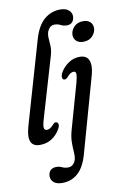

<svg xmlns="http://www.w3.org/2000/svg" viewBox="-103 -785 699 1085"><g transform="rotate(-10 246.0 -242.0)"><path d="M321.5 -725.5Q354 -725.5 370.5 -710.8Q387 -696 387 -676.5Q387 -655.5 376 -643Q365 -630.5 344.5 -630.5Q325 -630.5 309.5 -638.8Q294 -647 274.5 -647Q247.5 -647 233.5 -613Q228 -595 229.8 -575.2Q231.5 -555.5 232.5 -531.5Q233.5 -507.5 225 -478L123 -131.5Q112 -94.5 115 -81.5Q118 -68.5 130.5 -68.5Q139 -68.5 148.8 -73.8Q158.5 -79 171.5 -94Q181 -104.5 189.5 -101.5Q198 -100.5 200.5 -90Q203 -79.5 194 -62.5Q152 8.5 77.5 8.5Q-2.5 8.5 30.5 -106.5L168.5 -583.5Q190 -657.5 230 -691.5Q270 -725.5 321.5 -725.5ZM420 -523Q394.5 -523 380.2 -536.2Q366 -549.5 365.5 -571Q365.5 -595.5 384.8 -616.8Q404 -638 438 -638Q463.5 -638 477.8 -624.8Q492 -611.5 492.5 -590Q492.5 -565.5 473.2 -544.2Q454 -523 420 -523ZM433.5 -329 312 103.5Q292 175.5 254.5 208.8Q217 242 164.5 242Q132 242 115.8 227.8Q99.5 213.5 99.5 193Q99.5 172 111.5 159.5Q123.5 147 145.5 147Q163.5 147 178.2 154.2Q193 161.5 211 161.5Q245.5 161.5 257 120.5Q260.5 103.5 258.5 79.5Q256.5 55.5 256.8 25.5Q257 -4.5 266.5 -39.5L341 -303Q349.5 -335.5 349.2 -350.8Q349 -366 335.5 -366Q326.5 -366 316.8 -360.2Q307 -354.5 296 -340.5Q286 -329.5 275 -332Q267.5 -333.5 265.5 -344.5Q263.5 -355.5 272.5 -373Q288.5 -401.5 318 -422.2Q347.5 -443 383.5 -443Q424.5 -443 436.2 -412.2Q448 -381.5 433.5 -329Z"/></g></svg>

Font: Fraunces 144pt S100
Style: Italic
Weight: 400
Italic angle: -16°
Version: Version 1.000; ttfautohint (v1.8.3)